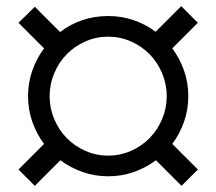

<svg xmlns="http://www.w3.org/2000/svg" viewBox="-20 -612 702 623"><path d="M622 -62 569 -9 486 -92Q454 -68 414.5 -54Q375 -40 331 -40Q287 -40 247.5 -54Q208 -68 176 -92L93 -9L40 -62L123 -145Q99 -177 85 -216.5Q71 -256 71 -300Q71 -344 85 -383.5Q99 -423 123 -455L40 -538L93 -590L175 -508Q207 -533 246.5 -546.5Q286 -560 331 -560Q375 -560 414 -546.5Q453 -533 485 -509L568 -592L622 -538L539 -455Q563 -423 577 -383.5Q591 -344 591 -300Q591 -256 577 -216.5Q563 -177 539 -145ZM521 -300Q521 -339 506 -374.5Q491 -410 465.5 -436Q440 -462 405 -477.5Q370 -493 331 -493Q292 -493 257 -477.5Q222 -462 196.5 -436Q171 -410 156 -374.5Q141 -339 141 -300Q141 -261 156 -225.5Q171 -190 196.5 -164Q222 -138 257 -122.5Q292 -107 331 -107Q370 -107 405 -122.5Q440 -138 465.5 -164Q491 -190 506 -225.5Q521 -261 521 -300Z"/></svg>

Font: Gauge
Style: Regular
Weight: 400
Designer: Daniel Pimley
Foundry: Daniel Pimley
Version: Version 2.0